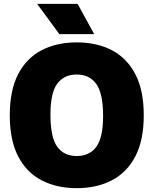

<svg xmlns="http://www.w3.org/2000/svg" viewBox="-20 -971 800 1001"><path d="M380 10Q275.5 10 196.8 -31Q118 -72 74.5 -156Q31 -240 31 -370Q31 -500 74.5 -584Q118 -668 196.8 -709Q275.5 -750 380 -750Q485 -750 563.5 -709Q642 -668 685.8 -583.8Q729.5 -499.5 729.5 -370Q729.5 -240.5 685.8 -156.2Q642 -72 563.2 -31Q484.5 10 380 10ZM380 -157.5Q446.5 -157.5 482 -205.5Q517.5 -253.5 517.5 -366Q517.5 -484.5 481.8 -533.5Q446 -582.5 380 -582.5Q314 -582.5 278.5 -534.8Q243 -487 243 -374Q243 -255 278.2 -206.2Q313.5 -157.5 380 -157.5ZM289.5 -793 173.5 -951H384.5L471 -793Z"/></svg>

Font: Encode Sans Semi Condensed Black
Style: Regular
Weight: 900
Width: 4
Designer: Multiple Designers
Foundry: Impallari Type
Version: Version 3.000; ttfautohint (v1.8.3) -l 8 -r 50 -G 200 -x 14 